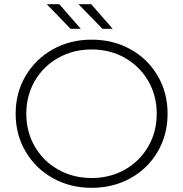

<svg xmlns="http://www.w3.org/2000/svg" viewBox="-20 -895 878 920"><path d="M419 5Q316 5 233 -41.5Q150 -88 102.5 -169Q55 -250 55 -350Q55 -450 102.5 -531Q150 -612 233 -658.5Q316 -705 419 -705Q522 -705 605 -659Q688 -613 735.5 -532Q783 -451 783 -350Q783 -249 735.5 -168Q688 -87 605 -41Q522 5 419 5ZM419 -42Q507 -42 578 -82Q649 -122 690 -192.5Q731 -263 731 -350Q731 -437 690 -507.5Q649 -578 578 -618Q507 -658 419 -658Q331 -658 259.5 -618Q188 -578 147 -507.5Q106 -437 106 -350Q106 -263 147 -192.5Q188 -122 259.5 -82Q331 -42 419 -42ZM204 -875H264L367 -757H318ZM356 -875H417L520 -757H471Z"/></svg>

Font: Hilab Light
Style: Regular
Weight: 300
Designer: Cristianderson Lima
Foundry: Cristianderson
Version: Version 1.0